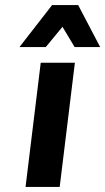

<svg xmlns="http://www.w3.org/2000/svg" viewBox="-20 -739 416 759"><path d="M276 -491H141L81 0H216ZM227 -633 275 -553H376L289 -719H186L57 -553H161Z"/></svg>

Font: Falling Sky
Style: SeBdObl
Weight: 600
Designer: Paul D. Hunt
Foundry: Adobe Systems Incorporated
Version: Version 1.02